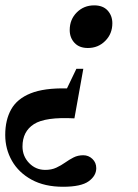

<svg xmlns="http://www.w3.org/2000/svg" viewBox="-28 -460 527 734"><path d="M308 -276.5Q275 -276.5 256.8 -296.2Q238.5 -316 238.5 -345Q238.5 -385.5 265.5 -412.5Q292.5 -439.5 332 -439.5Q365.5 -439.5 383.5 -419.8Q401.5 -400 401.5 -371Q401.5 -331 374.5 -303.8Q347.5 -276.5 308 -276.5ZM213 254Q142.5 254 93 227Q43.5 200 17.8 155Q-8 110 -8 56Q-8 -1.5 14.8 -42Q37.5 -82.5 89.2 -103.2Q141 -124 228 -122L264 -197H290.5L256.5 -7.5Q145.5 -13.5 101.8 14.5Q58 42.5 58 100Q58 137 83.2 163.2Q108.5 189.5 145 189.5Q169 189.5 187.2 181Q205.5 172.5 221 161.5Q236.5 150.5 253 142Q269.5 133.5 290.5 133.5Q310.5 133.5 325.2 147.5Q340 161.5 340 183Q340 212 311 233Q282 254 213 254Z"/></svg>

Font: Newsreader 16pt
Style: Bold Italic
Weight: 700
Italic angle: -17°
Designer: Hugues Gentile
Foundry: Production Type
Version: Version 1.003; ttfautohint (v1.8.3)